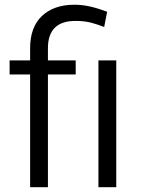

<svg xmlns="http://www.w3.org/2000/svg" viewBox="-20 -780 586 800"><path d="M179.7 0H105.5V-469.7H20V-528.3H105.5V-579.1Q105.5 -667 155 -713.6Q204.6 -760.3 290 -760.3Q323.7 -760.3 357.4 -752.4Q391.1 -744.6 426.3 -731L414.1 -667.5Q390.1 -677.2 361.1 -685.1Q332 -692.9 294.9 -692.9Q179.7 -692.9 179.7 -579.1V-528.3H295.4V-469.7H179.7ZM464.4 -528.3V0H390.1V-528.3Z"/></svg>

Font: Vazirmatn UI FD Light
Style: Regular
Weight: 300
Designer: Saber Rastikerdar
Foundry: Saber Rastikerdar
Version: Version 33.003